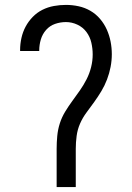

<svg xmlns="http://www.w3.org/2000/svg" viewBox="-20 -763 540 783"><path d="M211 0V-156Q211 -182 213.5 -208.5Q216 -235 224 -260Q232 -285 246 -308Q260 -331 275.5 -352Q291 -373 306 -394.5Q321 -416 333 -439.5Q345 -463 351.5 -489Q358 -515 358 -541Q358 -565 352.5 -589Q347 -613 332.5 -632.5Q318 -652 295.5 -662.5Q273 -673 249 -673Q226 -673 204.5 -665.5Q183 -658 168 -641Q153 -624 146.5 -602Q140 -580 140 -558V-555H62V-559Q62 -584 67.5 -608.5Q73 -633 84.5 -654.5Q96 -676 113.5 -694Q131 -712 153 -723Q175 -734 199.5 -738.5Q224 -743 249 -743Q275 -743 300.5 -737.5Q326 -732 348.5 -719Q371 -706 388 -686Q405 -666 415.5 -642.5Q426 -619 431 -593.5Q436 -568 436 -542Q436 -516 431 -490Q426 -464 416.5 -439Q407 -414 393.5 -391.5Q380 -369 364.5 -347.5Q349 -326 333 -304.5Q317 -283 306.5 -259Q296 -235 292.5 -208.5Q289 -182 289 -156V0Z"/></svg>

Font: Iosevka Term Curly
Style: Regular
Weight: 400
Designer: Belleve Invis
Foundry: Belleve Invis
Version: Version 32.3.0